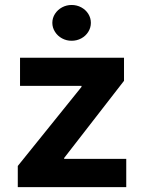

<svg xmlns="http://www.w3.org/2000/svg" viewBox="-20 -767 589 787"><path d="M52.9 -86.7 314.1 -410.8V-415H62.1V-530.3H488.3V-435.7L243 -119.5V-115.8H497.5V0H52.9ZM194.5 -673.3Q194.5 -693.3 205.4 -710.2Q216.2 -727 234.3 -736.8Q252.4 -746.6 273.5 -746.6Q295.1 -746.6 313.2 -736.8Q331.3 -727 341.9 -710.2Q352.5 -693.3 352.5 -673.3Q352.5 -653.7 341.9 -636.6Q331.3 -619.5 313.2 -609.7Q295.1 -599.9 273.5 -599.9Q252.4 -599.9 234.3 -609.7Q216.2 -619.5 205.4 -636.6Q194.5 -653.7 194.5 -673.3Z"/></svg>

Font: WEMIX Pretendard Variable
Style: Regular
Weight: 400
Designer: Base glyphs from Inter by Rasmus Andersson; Hangeul glyphs from Noto Sans CJK(Source Han Sans) by Jang Soo-young and Kan
Foundry: Kil Hyung-jin
Version: Version 1.000;Glyphs 3.2 (3208)